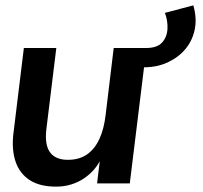

<svg xmlns="http://www.w3.org/2000/svg" viewBox="-20 -684 756 716"><path d="M516 -433 525 -505Q566 -505 584.5 -525.5Q603 -546 604.5 -576.5Q606 -607 595 -636L701 -664Q715 -615 706 -573Q697 -531 670.5 -500Q644 -469 604.5 -451Q565 -433 516 -433ZM526 -505 464 0H342L352 -83Q344 -67 329 -50Q314 -33 293.5 -19Q273 -5 246.5 3.5Q220 12 189 12Q128 12 90.5 -12.5Q53 -37 38 -81.5Q23 -126 30 -186L69 -505H190L153 -203Q146 -144 166.5 -116Q187 -88 233 -88Q276 -88 305 -108.5Q334 -129 351 -166.5Q368 -204 374 -256L404 -505Z"/></svg>

Font: Inclusive Sans SemiBold
Style: Italic
Weight: 600
Italic angle: -7°
Designer: Olivia King
Foundry: Olivia King
Version: Version 2.004